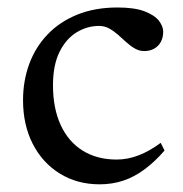

<svg xmlns="http://www.w3.org/2000/svg" viewBox="-20 -470 477 500"><path d="M286 -450.5Q330.5 -450.5 356.5 -440.5Q382.5 -430.5 393.8 -416Q405 -401.5 405 -387.5Q405 -372.5 399 -361.2Q393 -350 381.8 -343.5Q370.5 -337 355.5 -337Q343 -337 331.5 -343.5Q320 -350 309 -360Q298 -370 287 -379.8Q276 -389.5 264 -396Q252 -402.5 238 -402.5Q207 -402.5 179.5 -385.8Q152 -369 135 -334.8Q118 -300.5 118 -248Q118 -188 138 -144.5Q158 -101 195.2 -77.8Q232.5 -54.5 284 -54.5Q313 -54.5 341.8 -65.8Q370.5 -77 398.5 -98L408.5 -78Q383 -48.5 356.2 -28.8Q329.5 -9 300.8 0.5Q272 10 239.5 10Q181 10 135.8 -18Q90.5 -46 65.2 -95.5Q40 -145 40 -209Q40 -259.5 56.2 -303.5Q72.5 -347.5 103.8 -380.2Q135 -413 181 -431.8Q227 -450.5 286 -450.5Z"/></svg>

Font: Newsreader 16pt 16pt
Style: Regular
Weight: 400
Version: Version 1.003